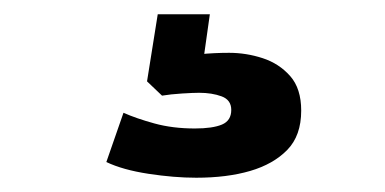

<svg xmlns="http://www.w3.org/2000/svg" viewBox="-20 -40 540 269"><path d="M255 209Q224 209 188 203.5Q152 198 129 187L153 118Q171 126 196.5 133Q222 140 253 140Q278 140 291 134.5Q304 129 304 114Q304 100 290.5 95Q277 90 259 90Q251 90 235 91Q219 92 207 94L186 74L201 -20H274L262 65L229 43Q240 38 260 36Q280 34 301 34Q325 34 348 41.5Q371 49 386.5 66.5Q402 84 402 115Q402 150 382.5 170Q363 190 330.5 199.5Q298 209 255 209Z"/></svg>

Font: Nunito Sans 6pt ExtraBold
Style: Regular
Weight: 800
Version: Version 3.101;gftools[0.9.27]